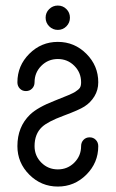

<svg xmlns="http://www.w3.org/2000/svg" viewBox="-20 -685 425 705"><path d="M340.8 -382.8Q340.8 -354.5 326.7 -331.3Q312.5 -308.1 290 -293.9Q270.5 -281.2 212.6 -259.8Q154.8 -238.3 133.8 -218.3Q106.9 -192.9 106.9 -148.4Q106.9 -112.8 131.8 -87.9Q156.7 -63 192.4 -63Q228 -63 252.9 -87.9Q277.8 -112.8 277.8 -148.4Q277.8 -162.1 286.6 -171.4Q295.4 -180.7 309.1 -180.7Q322.8 -180.7 331.8 -171.4Q340.8 -162.1 340.8 -148.4Q340.8 -87.4 297.1 -43.7Q253.4 0 192.4 0Q131.3 0 87.6 -43.7Q43.9 -87.4 43.9 -148.4Q43.9 -219.2 90.3 -264.2Q118.2 -291 181.2 -315.4Q243.2 -339.4 255.9 -347.7Q269 -356 273.4 -362.8Q277.8 -369.6 277.8 -382.8Q277.8 -418.5 252.9 -443.4Q228 -468.3 192.4 -468.3Q156.7 -468.3 131.8 -443.4Q106.9 -418.5 106.9 -382.8Q106.9 -369.1 97.9 -359.9Q88.9 -350.6 75.2 -350.6Q61.5 -350.6 52.7 -359.9Q43.9 -369.1 43.9 -382.8Q43.9 -443.8 87.6 -487.5Q131.3 -531.2 192.4 -531.2Q253.4 -531.2 297.1 -487.5Q340.8 -443.8 340.8 -382.8ZM160.6 -651.6Q173.8 -664.6 192.4 -664.6Q210.9 -664.6 223.9 -651.6Q236.8 -638.7 236.8 -620.1Q236.8 -601.6 223.9 -588.4Q210.9 -575.2 192.4 -575.2Q173.8 -575.2 160.6 -588.4Q147.5 -601.6 147.5 -620.1Q147.5 -638.7 160.6 -651.6Z"/></svg>

Font: Fandogh
Style: Regular
Weight: 400
Designer: Amin Abedi
Version: Version 1.00